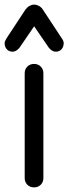

<svg xmlns="http://www.w3.org/2000/svg" viewBox="-37 -802 296 832"><path d="M111 10Q93 10 81.5 -1.5Q70 -13 70 -30V-485Q70 -502 81.5 -513.5Q93 -525 111 -525Q128 -525 139.5 -513.5Q151 -502 151 -485V-30Q151 -13 139.5 -1.5Q128 10 111 10ZM18 -578Q2 -578 -7.5 -588.5Q-17 -599 -17 -615Q-17 -620 -14.5 -625Q-12 -630 -8 -637L73 -760Q81 -771 91 -776.5Q101 -782 111 -782Q121 -782 131.5 -776.5Q142 -771 149 -760L230 -637Q235 -630 237 -625Q239 -620 239 -615Q239 -599 229.5 -588.5Q220 -578 204 -578Q196 -578 188 -583Q180 -588 174 -596L85 -726H137L48 -596Q42 -588 34 -583Q26 -578 18 -578Z"/></svg>

Font: National Park
Style: Regular
Weight: 400
Designer: Andrea Herstowski, Ben Hoepner
Version: Version 1.009